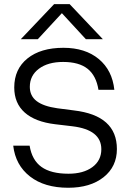

<svg xmlns="http://www.w3.org/2000/svg" viewBox="-20 -887 620 915"><path d="M237.8 -867.2H312L470.2 -700.2H389.2L274.9 -824.2L160.2 -700.2H79.1ZM325.2 -285.2 243.2 -294.9Q147.9 -306.2 97.9 -350.6Q47.9 -395 47.9 -470.2Q47.9 -557.6 110.8 -608.4Q173.8 -659.2 282.2 -659.2Q386.2 -659.2 450.7 -605.7Q515.1 -552.2 524.9 -459H449.2Q438.5 -526.4 397.5 -559.1Q356.4 -591.8 280.8 -591.8Q208.5 -591.8 165.3 -559.3Q122.1 -526.9 122.1 -473.1Q122.1 -430.2 154.5 -405.3Q187 -380.4 252.9 -371.1L332 -360.8Q537.1 -336.9 537.1 -176.8Q537.1 -92.8 473.6 -42.5Q410.2 7.8 305.2 7.8Q191.9 7.8 122.8 -46.1Q53.7 -100.1 43 -192.9H121.1Q132.3 -124 177.5 -91.6Q222.7 -59.1 306.2 -59.1Q377.4 -59.1 420.2 -90.6Q462.9 -122.1 462.9 -175.8Q462.9 -268.6 325.2 -285.2Z"/></svg>

Font: Overused Grotesk
Style: Regular
Weight: 400
Version: Version 0.002